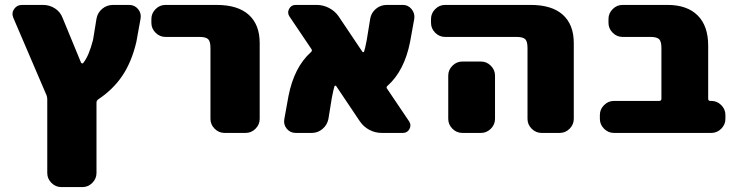

<svg xmlns="http://www.w3.org/2000/svg" viewBox="-20 -540 3005 780"><path d="M505 -520Q527 -520 541 -503Q555 -486 551 -464L534 -370Q515 -289 477.5 -233Q440 -177 380 -137Q372 -132 372 -123V163Q372 186 355 203Q338 220 315 220H229Q206 220 189 203Q172 186 172 163V-136Q172 -146 169 -153L34 -468Q26 -487 37.5 -503.5Q49 -520 69 -520H155Q181 -520 203 -506Q225 -492 234 -468L309 -286Q310 -283 313.5 -282.5Q317 -282 318 -284Q341 -312 358 -378L372 -464Q376 -488 395 -504Q414 -520 439 -520Z M860 -520Q946 -520 990.5 -480Q1035 -440 1035 -365V-57Q1035 -34 1018 -17Q1001 0 978 0H892Q869 0 852 -17Q835 -34 835 -57V-345Q835 -372 825.5 -381Q816 -390 790 -390H652Q629 -390 612 -407Q595 -424 595 -447V-463Q595 -486 612 -503Q629 -520 652 -520Z M1617 -520Q1638 -520 1652 -503Q1666 -486 1663 -464L1646 -370Q1623 -253 1555 -192Q1547 -186 1553 -179L1642 -47Q1652 -32 1643.5 -16Q1635 0 1617 0H1531Q1504 0 1480.5 -12.5Q1457 -25 1442 -47L1346 -190Q1344 -192 1341.5 -192Q1339 -192 1339 -190Q1335 -179 1328 -142L1314 -56Q1309 -32 1290 -16Q1271 0 1247 0H1181Q1159 0 1145 -17Q1131 -34 1135 -56L1152 -150Q1175 -267 1243 -328Q1250 -334 1245 -341L1156 -473Q1146 -488 1154.5 -504Q1163 -520 1181 -520H1267Q1293 -520 1317 -507.5Q1341 -495 1356 -473L1452 -330Q1453 -328 1455.5 -328Q1458 -328 1459 -330Q1463 -341 1470 -378L1484 -464Q1488 -488 1507 -504Q1526 -520 1551 -520Z M1934 -290Q1957 -290 1974 -273Q1991 -256 1991 -233V-190V-57Q1991 -34 1974 -17Q1957 0 1934 0H1858Q1835 0 1818 -17Q1801 -34 1801 -57V-190V-233Q1801 -256 1818 -273Q1835 -290 1858 -290ZM2136 -520Q2222 -520 2266.5 -480Q2311 -440 2311 -365V-57Q2311 -34 2294 -17Q2277 0 2254 0H2180Q2157 0 2140 -17Q2123 -34 2123 -57V-345Q2123 -372 2113.5 -381Q2104 -390 2078 -390H1788Q1765 -390 1748 -407Q1731 -424 1731 -447V-463Q1731 -486 1748 -503Q1765 -520 1788 -520Z M2870 -130Q2893 -130 2910 -113Q2927 -96 2927 -73V-57Q2927 -34 2910 -17Q2893 0 2870 0H2474Q2451 0 2434 -17Q2417 -34 2417 -57V-73Q2417 -96 2434 -113Q2451 -130 2474 -130H2658Q2667 -130 2667 -139V-345Q2667 -372 2657.5 -381Q2648 -390 2622 -390H2509Q2486 -390 2469 -407Q2452 -424 2452 -447V-463Q2452 -486 2469 -503Q2486 -520 2509 -520H2692Q2771 -520 2814 -477.5Q2857 -435 2857 -355V-139Q2857 -130 2866 -130Z"/></svg>

Font: Rounded Mplus 1c Black
Style: Regular
Weight: 900
Version: Version 1.059.20150529